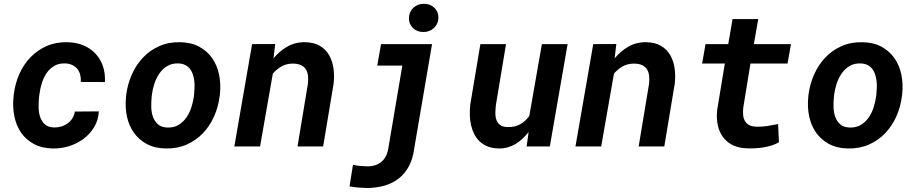

<svg xmlns="http://www.w3.org/2000/svg" viewBox="-20 -756 4735 991"><path d="M259.3 -98.1Q278.8 -97.7 296.6 -103Q314.5 -108.4 328.9 -118.9Q343.3 -129.4 353.3 -145Q363.3 -160.6 366.2 -180.2L490.2 -181.2Q487.8 -136.2 466.3 -100.3Q444.8 -64.5 411.4 -39.6Q377.9 -14.6 336.7 -1.7Q295.4 11.2 252.9 10.3Q195.8 9.3 155 -12.7Q114.3 -34.7 89.1 -71Q64 -107.4 54.2 -155Q44.4 -202.6 49.8 -254.9L51.3 -270Q58.1 -325.2 80.1 -374.5Q102.1 -423.8 137.7 -460.7Q173.3 -497.6 221.4 -518.6Q269.5 -539.6 328.1 -538.1Q373.5 -537.1 410.2 -522Q446.8 -506.8 472.4 -479.7Q498 -452.6 511 -415.3Q523.9 -377.9 521.5 -332.5L397 -333Q398.4 -352.5 394 -369.9Q389.6 -387.2 379.4 -399.9Q369.1 -412.6 353.5 -420.2Q337.9 -427.7 316.9 -428.7Q283.2 -429.7 259.5 -415.5Q235.8 -401.4 220.2 -378.2Q204.6 -355 195.8 -326.4Q187 -297.9 183.6 -270L181.6 -255.4Q179.2 -231.9 179.2 -204.6Q179.2 -177.2 186.5 -154.1Q193.8 -130.9 210.7 -115Q227.5 -99.1 259.3 -98.1Z M631.3 -265.6Q638.2 -321.3 660.4 -371.3Q682.6 -421.4 718.3 -459Q753.9 -496.6 802.5 -518.1Q851.1 -539.6 910.6 -538.1Q967.8 -537.1 1008.8 -514.6Q1049.8 -492.2 1075.4 -455.3Q1101.1 -418.5 1110.8 -370.6Q1120.6 -322.8 1115.2 -270.5L1113.8 -259.8Q1106.9 -204.1 1084.7 -154.5Q1062.5 -105 1026.9 -67.9Q991.2 -30.8 942.6 -9.5Q894 11.7 835 10.3Q778.3 9.3 737.3 -12.9Q696.3 -35.2 670.7 -71.5Q645 -107.9 635 -155.5Q625 -203.1 630.4 -255.4ZM762.7 -255.4Q760.3 -231 760.7 -203.9Q761.2 -176.8 769.3 -153.6Q777.3 -130.4 795.2 -114.5Q813 -98.6 844.7 -97.7Q877.9 -96.7 902.1 -111.6Q926.3 -126.5 942.6 -150.1Q959 -173.8 968 -202.9Q977.1 -231.9 981 -259.8L981.9 -270Q983.4 -286.1 984.1 -304Q984.9 -321.8 982.7 -339.1Q980.5 -356.4 975.3 -372.3Q970.2 -388.2 960.7 -400.4Q951.2 -412.6 936.5 -420.2Q921.9 -427.7 900.9 -428.7Q867.2 -429.7 843 -415Q818.8 -400.4 802.5 -376.5Q786.1 -352.5 776.6 -323.2Q767.1 -293.9 763.7 -265.6Z M1400.4 -528.8 1391.6 -454.6Q1422.9 -492.7 1463.6 -515.9Q1504.4 -539.1 1555.7 -538.1Q1601.6 -537.1 1631.6 -519Q1661.6 -501 1678.7 -471.2Q1695.8 -441.4 1701.2 -403.6Q1706.5 -365.7 1702.1 -325.2L1647.9 0H1515.6L1569.3 -323.7Q1571.8 -346.7 1569.6 -365.5Q1567.4 -384.3 1558.8 -397.9Q1550.3 -411.6 1534.4 -419.4Q1518.6 -427.2 1493.7 -427.7Q1460.9 -428.2 1435.1 -414.3Q1409.2 -400.4 1388.2 -376L1322.3 0H1189.5L1281.2 -528.3Z M1946.8 -528.3H2210L2117.7 12.2Q2110.8 63.5 2090.6 101.6Q2070.3 139.6 2038.6 164.8Q2006.8 189.9 1964.6 202.1Q1922.4 214.4 1871.6 214.4Q1849.6 213.9 1827.9 211.9Q1806.2 210 1784.2 206.1L1801.8 94.7Q1818.8 98.6 1837.2 100.3Q1855.5 102.1 1873 102.5Q1918.5 103.5 1947.3 80.3Q1976.1 57.1 1983.9 12.2L2056.6 -417.5H1927.2ZM2090.8 -661.1Q2090.8 -677.2 2096.4 -691.2Q2102.1 -705.1 2112.3 -714.8Q2122.6 -724.6 2136.5 -730.5Q2150.4 -736.3 2166.5 -736.3Q2182.1 -736.8 2195.8 -731.9Q2209.5 -727.1 2220 -717.8Q2230.5 -708.5 2236.6 -695.3Q2242.7 -682.1 2242.7 -666Q2242.7 -649.4 2236.8 -635.7Q2231 -622.1 2220.5 -612.1Q2210 -602.1 2196 -596.4Q2182.1 -590.8 2166 -590.8Q2150.4 -590.3 2136.7 -595.5Q2123 -600.6 2113 -609.9Q2103 -619.1 2096.9 -632.1Q2090.8 -645 2090.8 -661.1Z M2708.5 -74.7Q2693.8 -56.2 2677.2 -40.5Q2660.6 -24.9 2641.6 -13.4Q2622.6 -2 2600.8 4.4Q2579.1 10.7 2555.2 10.3Q2522.9 9.8 2498.8 0.5Q2474.6 -8.8 2457 -24.9Q2439.5 -41 2428.5 -62.5Q2417.5 -84 2411.6 -108.9Q2405.8 -133.8 2405 -161.1Q2404.3 -188.5 2407.2 -215.8L2459.5 -528.3H2591.8L2539.6 -214.4Q2537.1 -193.8 2536.9 -173.6Q2536.6 -153.3 2542.2 -137.2Q2547.9 -121.1 2561.5 -110.8Q2575.2 -100.6 2600.6 -100.1Q2636.2 -99.1 2663.8 -114Q2691.4 -128.9 2711.9 -157.2L2776.9 -528.3H2909.7L2817.9 0H2698.2Z M3161.1 -528.8 3152.3 -454.6Q3183.6 -492.7 3224.4 -515.9Q3265.1 -539.1 3316.4 -538.1Q3362.3 -537.1 3392.3 -519Q3422.4 -501 3439.5 -471.2Q3456.5 -441.4 3461.9 -403.6Q3467.3 -365.7 3462.9 -325.2L3408.7 0H3276.4L3330.1 -323.7Q3332.5 -346.7 3330.3 -365.5Q3328.1 -384.3 3319.6 -397.9Q3311 -411.6 3295.2 -419.4Q3279.3 -427.2 3254.4 -427.7Q3221.7 -428.2 3195.8 -414.3Q3169.9 -400.4 3148.9 -376L3083 0H2950.2L3042 -528.3Z M3893.6 -657.7 3871.1 -528.3H4062.5L4044.9 -428.2H3853.5L3816.4 -200.7Q3814 -179.7 3815.7 -162.1Q3817.4 -144.5 3825 -131.3Q3832.5 -118.2 3846.9 -110.4Q3861.3 -102.5 3884.3 -102.1Q3912.6 -101.1 3940.4 -105.5Q3968.3 -109.9 3996.1 -115.7L4000.5 -21.5Q3982.9 -11.7 3963.1 -5.4Q3943.4 1 3922.6 4.4Q3901.9 7.8 3880.9 9Q3859.9 10.3 3840.3 9.8Q3795.9 9.3 3763.9 -6.1Q3731.9 -21.5 3712.2 -47.9Q3692.4 -74.2 3684.8 -110.1Q3677.2 -146 3681.6 -188L3721.2 -428.2H3604L3621.6 -528.3H3738.8L3761.2 -657.7Z M4152.8 -265.6Q4159.7 -321.3 4181.9 -371.3Q4204.1 -421.4 4239.7 -459Q4275.4 -496.6 4324 -518.1Q4372.6 -539.6 4432.1 -538.1Q4489.3 -537.1 4530.3 -514.6Q4571.3 -492.2 4596.9 -455.3Q4622.6 -418.5 4632.3 -370.6Q4642.1 -322.8 4636.7 -270.5L4635.3 -259.8Q4628.4 -204.1 4606.2 -154.5Q4584 -105 4548.3 -67.9Q4512.7 -30.8 4464.1 -9.5Q4415.5 11.7 4356.4 10.3Q4299.8 9.3 4258.8 -12.9Q4217.8 -35.2 4192.1 -71.5Q4166.5 -107.9 4156.5 -155.5Q4146.5 -203.1 4151.9 -255.4ZM4284.2 -255.4Q4281.7 -231 4282.2 -203.9Q4282.7 -176.8 4290.8 -153.6Q4298.8 -130.4 4316.7 -114.5Q4334.5 -98.6 4366.2 -97.7Q4399.4 -96.7 4423.6 -111.6Q4447.8 -126.5 4464.1 -150.1Q4480.5 -173.8 4489.5 -202.9Q4498.5 -231.9 4502.4 -259.8L4503.4 -270Q4504.9 -286.1 4505.6 -304Q4506.3 -321.8 4504.2 -339.1Q4502 -356.4 4496.8 -372.3Q4491.7 -388.2 4482.2 -400.4Q4472.7 -412.6 4458 -420.2Q4443.4 -427.7 4422.4 -428.7Q4388.7 -429.7 4364.5 -415Q4340.3 -400.4 4324 -376.5Q4307.6 -352.5 4298.1 -323.2Q4288.6 -293.9 4285.2 -265.6Z"/></svg>

Font: TypoPRO Roboto Mono
Style: Bold Italic
Weight: 700
Designer: Google
Version: Version 2.000986; 2015; ttfautohint (v1.3)